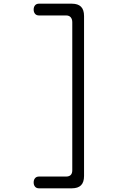

<svg xmlns="http://www.w3.org/2000/svg" viewBox="-20 -872 640 1044"><path d="M370 152H192Q178 152 170.5 143Q163 134 163 120Q163 106 170.5 97Q178 88 192 88H339Q356 88 364.5 79.5Q373 71 373 54V-751Q373 -768 364.5 -778Q356 -788 339 -788H192Q178 -788 170.5 -797Q163 -806 163 -820Q163 -834 170.5 -843Q178 -852 192 -852H370Q404 -852 420.5 -835.5Q437 -819 437 -785V85Q437 119 420.5 135.5Q404 152 370 152Z"/></svg>

Font: Maple Mono NL ExtraLight
Style: Regular
Weight: 275
Monospace: yes
Designer: subframe7536
Version: Version 7.000